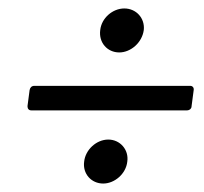

<svg xmlns="http://www.w3.org/2000/svg" viewBox="-20 -557 482 454"><path d="M262 -433C289 -433 316 -456 320 -486C323 -514 302 -537 274 -537C246 -537 220 -514 217 -486C213 -456 234 -433 262 -433ZM54 -296H422C428 -296 433 -300 433 -306L438 -344C439 -350 435 -354 430 -354H61C55 -354 51 -350 50 -344L45 -306C45 -300 48 -296 54 -296ZM224 -123C251 -123 278 -146 281 -175C285 -203 264 -227 236 -227C208 -227 182 -203 179 -175C175 -146 196 -123 224 -123Z"/></svg>

Font: Barlow Semi Condensed
Style: Italic
Weight: 400
Width: 4
Italic angle: -7°
Designer: Jeremy Tribby
Foundry: Tribby Type
Version: Version 1.422;hotconv 1.0.109;makeotfexe 2.5.65596